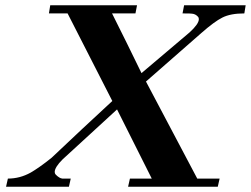

<svg xmlns="http://www.w3.org/2000/svg" viewBox="-20 -710 954 730"><path d="M914 -690 909 -659Q856 -659 825 -643Q795 -628 745 -584L535 -400L730 -31H815L808 0H467L474 -31H557L425 -294Q397 -268 345.5 -221Q294 -174 218 -104Q188 -74 188 -56Q188 -50 192 -46Q206 -32 217 -31H249L242 0H3L10 -31Q56 -31 97 -54Q111 -62 131 -76Q151 -90 176 -110Q291 -219 407 -326L237 -659H166L171 -690H501L495 -659H406Q435 -602 462.5 -545.5Q490 -489 518 -432L701 -587Q736 -619 736 -637Q736 -641 734 -645Q724 -657 710 -658Q707 -659 674 -659L680 -690Z"/></svg>

Font: GFS Didot
Style: Bold Italic
Weight: 700
Italic angle: -12°
Designer: Designed by Takis Katsoulidis and George D. Matthiopoulos.
Foundry: Designed by Takis Katsoulidis and George D. Matthiopoulos.
Version: Version 1.0